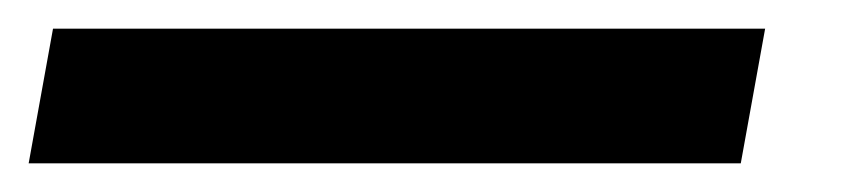

<svg xmlns="http://www.w3.org/2000/svg" viewBox="-86 22 604 134"><path d="M-66 136 -49 42H448L431 136Z"/></svg>

Font: Gantari
Style: Bold Italic
Weight: 700
Italic angle: -10°
Designer: Anugrah Pasau
Foundry: Lafontype
Version: Version 1.000; ttfautohint (v1.8.4.7-5d5b)